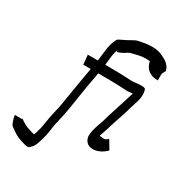

<svg xmlns="http://www.w3.org/2000/svg" viewBox="-330 -885 1135 1228"><g transform="rotate(30 237.5 -270.5)"><path d="M60 206Q49 206 36 202Q23 198 9 194Q-16 186 -35 175.5Q-54 165 -87 140Q-92 136 -97.5 122.5Q-103 109 -107 94Q-111 79 -111 70H-57Q-57 65 -57 65.5Q-57 66 -55 68Q-32 84 -16.5 92Q-1 100 26 108Q32 110 40.5 112.5Q49 115 56 116Q61 108 64 97.5Q67 87 73 65Q78 44 81 22.5Q84 1 88 -18Q94 -53 102 -84Q110 -115 114 -143Q123 -197 130.5 -242.5Q138 -288 145.5 -332.5Q153 -377 162 -427H107L100 -497H174Q179 -536 184 -577.5Q189 -619 203 -653Q209 -667 213 -672Q217 -677 229.5 -682.5Q242 -688 271 -703Q287 -711 303.5 -721Q320 -731 334 -734Q357 -739 382 -743Q407 -747 432 -747Q478 -747 511 -730Q535 -719 548.5 -709Q562 -699 572 -685Q574 -683 577 -677.5Q580 -672 585 -656L570 -628V-578Q534 -578 511 -591Q488 -604 477.5 -623Q467 -642 465 -659Q458 -660 449 -660.5Q440 -661 432 -661Q408 -661 385 -655.5Q362 -650 345 -646Q324 -642 317 -636.5Q310 -631 296 -623Q267 -608 256.5 -605.5Q246 -603 253 -627Q240 -591 236 -560.5Q232 -530 229 -497Q276 -497 324 -496Q372 -495 420 -492Q431 -491 454 -494Q477 -497 495 -497Q503 -497 508.5 -496.5Q514 -496 520 -494Q526 -492 528.5 -483Q531 -474 531 -472Q533 -462 533 -451Q533 -422 523.5 -394Q514 -366 509 -348Q493 -291 477.5 -246Q462 -201 446 -148Q443 -137 436.5 -119Q430 -101 425 -86Q435 -85 452 -82.5Q469 -80 488 -99L526 -35Q497 -6 463 5Q429 16 402 6Q375 -4 366 -36Q362 -52 365.5 -73.5Q369 -95 375.5 -116.5Q382 -138 388 -154Q394 -170 395 -173Q412 -233 427 -278Q442 -323 457 -372Q469 -413 474 -425Q460 -424 446.5 -422.5Q433 -421 424 -422Q373 -425 322 -426Q271 -427 219 -427H218Q207 -371 199 -324Q191 -277 184 -230.5Q177 -184 168 -129Q161 -90 153.5 -59Q146 -28 141 -3Q137 19 134 43Q131 67 126 87Q115 131 107 152Q99 173 90 184Q72 205 64.5 205.5Q57 206 60 206ZM49 124Q49 125 49 124ZM49 125Q49 125 49 125ZM49 125Q49 125 48.5 125Q48 125 48 125Q48 125 48.5 125Q49 125 49 125ZM48 125Q48 125 48 125ZM48 126Q48 125 48 126Z"/></g></svg>

Font: Syne Tactile
Style: Regular
Weight: 400
Designer: Lucas Descroix
Foundry: Bonjour Monde
Version: Version 2.100; ttfautohint (v1.8.3)